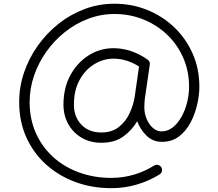

<svg xmlns="http://www.w3.org/2000/svg" viewBox="-20 -733 1151 1012"><path d="M830.1 148.9Q835.9 158.2 833.3 169.4Q830.6 180.7 820.8 186.5Q765.6 220.7 701.2 239.7Q636.7 258.8 566.9 258.8Q465.8 258.8 377.9 226.6Q290 194.3 223.1 134.3Q156.2 74.2 118.7 -9.3Q81.1 -92.8 81.1 -195.3Q81.1 -274.9 106.7 -350.6Q132.3 -426.3 179 -491.9Q225.6 -557.6 288.3 -607.4Q351.1 -657.2 426 -685.3Q501 -713.4 583 -713.4Q674.8 -713.4 755.9 -680.7Q836.9 -647.9 898.7 -588.9Q960.4 -529.8 995.6 -450Q1030.8 -370.1 1030.8 -275.4Q1030.8 -233.9 1019.8 -184.1Q1008.8 -134.3 985.4 -88.9Q961.9 -43.5 924.3 -14.4Q886.7 14.6 833 14.6Q785.6 14.6 752.4 -17.8Q719.2 -50.3 703.1 -94.2Q676.3 -47.4 630.4 -13.9Q584.5 19.5 514.2 19.5Q455.1 19.5 410.2 -7.1Q365.2 -33.7 339.8 -79.1Q314.5 -124.5 314.5 -181.6Q314.5 -269.5 350.8 -336.4Q387.2 -403.3 447.3 -441.2Q507.3 -479 578.1 -479Q624 -479 670.2 -463.9Q716.3 -448.7 758.8 -418Q772 -408.2 769.5 -392.1L744.1 -217.8Q744.1 -216.3 743.7 -215.3Q740.7 -189 740.7 -168Q740.7 -134.8 753.2 -105.5Q765.6 -76.2 786.4 -58.3Q807.1 -40.5 831.5 -40.5Q864.3 -40.5 890.9 -61.8Q917.5 -83 936.8 -117.7Q956.1 -152.3 966.3 -193.8Q976.6 -235.4 976.6 -275.4Q976.6 -357.9 946 -428Q915.5 -498 861.3 -549.8Q807.1 -601.6 735.8 -630.4Q664.6 -659.2 583 -659.2Q511.2 -659.2 444.8 -634Q378.4 -608.9 322.3 -564.2Q266.1 -519.5 224.4 -460.7Q182.6 -401.9 159.4 -334Q136.2 -266.1 136.2 -195.3Q136.2 -105.5 168.9 -32Q201.7 41.5 260 94.5Q318.4 147.5 397 176Q475.6 204.6 566.9 204.6Q628.9 204.6 686.3 187.5Q743.7 170.4 792.5 139.6Q802.2 133.8 813.2 136.5Q824.2 139.2 830.1 148.9ZM712.9 -382.3Q647.9 -423.8 578.1 -423.8Q524.4 -423.8 476.6 -394.5Q428.7 -365.2 399.2 -311Q369.6 -256.8 369.6 -181.6Q369.6 -117.2 408.9 -75.9Q448.2 -34.7 514.2 -34.7Q570.3 -34.7 606.9 -64Q643.6 -93.3 663.8 -137.5Q684.1 -181.6 690.4 -226.1Z"/></svg>

Font: Mikhak-DS1-FD Light
Style: Regular
Weight: 300
Designer: Amin Abedi
Version: Version 3.2